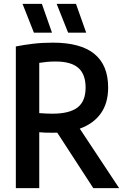

<svg xmlns="http://www.w3.org/2000/svg" viewBox="-20 -968 642 988"><path d="M61.5 0V-729Q104.5 -737.5 151.2 -743Q198 -748.5 252.5 -748.5Q536.5 -748.5 536.5 -517.5Q536.5 -437 498.5 -384Q460.5 -331 390.5 -306L593 0H460L274.5 -285.5Q263.5 -285 251.5 -285Q229 -285 213.2 -285.5Q197.5 -286 182 -287.5V0ZM250 -383Q337 -383 378.8 -414.8Q420.5 -446.5 420.5 -517.5Q420.5 -586 382.8 -618.8Q345 -651.5 266.5 -651.5Q241 -651.5 221.2 -649.5Q201.5 -647.5 182 -644.5V-386Q201 -384.5 216 -383.8Q231 -383 250 -383ZM330.5 -800 271.5 -948H371L423.5 -800ZM154.5 -800 96 -948H195.5L247.5 -800Z"/></svg>

Font: Encode Sans Cnd SmBold
Style: Regular
Weight: 600
Width: 3
Designer: Multiple Designers
Foundry: Impallari Type
Version: Version 3.002; ttfautohint (v1.8.3) -l 8 -r 50 -G 200 -x 14 